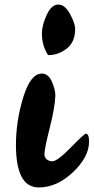

<svg xmlns="http://www.w3.org/2000/svg" viewBox="-20 -820 411 843"><path d="M150 3Q50 3 50 -184Q50 -288 82 -392.5Q114 -497 164 -497Q192 -497 207.5 -462Q223 -427 223 -401Q222 -352 198.5 -259Q175 -166 175 -143Q175 -129 185 -120.5Q195 -112 210 -112Q232 -112 291 -172.5Q350 -233 357 -233Q371 -233 371 -198Q371 -131 300.5 -64Q230 3 150 3ZM191 -578Q164 -619 164 -674Q164 -709 185 -754.5Q206 -800 236 -800Q265 -800 287.5 -758.5Q310 -717 310 -692Q310 -636 273.5 -607Q237 -578 191 -578Z"/></svg>

Font: LeckerliOne
Style: Regular
Weight: 400
Designer: Gesine Todt
Foundry: Gesine Todt
Version: Version 1.000